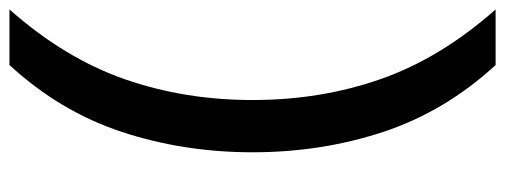

<svg xmlns="http://www.w3.org/2000/svg" viewBox="-351 -497 1068 406"><g transform="rotate(-90 183.0 -294.0)"><path d="M248.5 220Q150.5 113.5 107.2 -17.2Q64 -148 64 -294Q64 -440 107.2 -570.8Q150.5 -701.5 248.5 -808H366Q263 -691.5 218.8 -565Q174.5 -438.5 174.5 -294Q174.5 -149.5 218.8 -23Q263 103.5 366 220Z"/></g></svg>

Font: Encode Sans SemiExpanded SemiExpanded Medium
Style: Regular
Weight: 500
Width: 6
Designer: Multiple Designers
Foundry: Impallari Type
Version: Version 3.000; ttfautohint (v1.8.3) -l 8 -r 50 -G 200 -x 14 